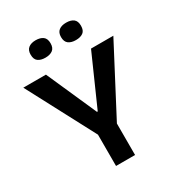

<svg xmlns="http://www.w3.org/2000/svg" viewBox="-201 -986 1020 1110"><g transform="rotate(-30 308.5 -431.0)"><path d="M246 0V-209L8 -660H159L307 -326H312L460 -660H609L373 -210V0ZM410 -746Q379 -746 361 -759.5Q343 -773 343 -804Q343 -834 361 -848Q379 -862 410 -862Q441 -862 458.5 -848.5Q476 -835 476 -804Q476 -772 458 -759Q440 -746 410 -746ZM206 -746Q176 -746 158 -759Q140 -772 140 -804Q140 -834 158 -848Q176 -862 206 -862Q237 -862 255 -848.5Q273 -835 273 -804Q273 -773 255 -759.5Q237 -746 206 -746Z"/></g></svg>

Font: Bricolage Grotesque 20pt SemiBold
Style: Regular
Weight: 600
Version: Version 1.001;gftools[0.9.33.dev8+g029e19f]